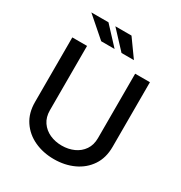

<svg xmlns="http://www.w3.org/2000/svg" viewBox="-213 -1077 1164 1238"><g transform="rotate(30 369.0 -458.0)"><path d="M547.9 -727.3H657.7V-246.1Q657.7 -164.1 619 -106.4Q580.3 -48.7 514.7 -18.3Q449.2 12.1 368.6 12.1Q288.4 12.1 222.8 -18.3Q157.3 -48.7 118.6 -106.4Q79.9 -164.1 79.9 -246.1V-727.3H189.6V-247.9Q189.6 -197.1 214.1 -161.4Q238.6 -125.7 279.3 -107.2Q320 -88.8 368.6 -88.8Q417.6 -88.8 458.5 -107.2Q499.3 -125.7 523.6 -161.4Q547.9 -197.1 547.9 -247.9ZM353.3 -799H253.6L105.5 -928.3H233ZM497.2 -799H404.8L284.4 -928.3H404.5Z"/></g></svg>

Font: Inter UI Medium
Style: Regular
Weight: 500
Designer: Rasmus Andersson
Foundry: rsms
Version: 3.2;8d6f07862